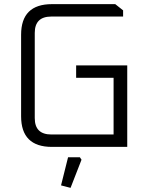

<svg xmlns="http://www.w3.org/2000/svg" viewBox="-20 -710 708 928"><path d="M82 -148V-542Q82 -690 231 -690H537L575 -660V-630H228Q148 -630 148 -551V-139Q148 -60 228 -60H529V-334H348V-394H595V0H231Q82 0 82 -148ZM275 186 309 50H366L374 62L321 198Z"/></svg>

Font: Oxanium Light
Style: Regular
Weight: 300
Designer: Severin Meyer
Version: Version 1.000